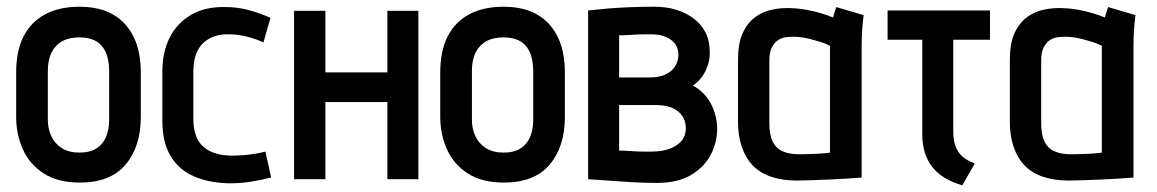

<svg xmlns="http://www.w3.org/2000/svg" viewBox="-20 -532 3436 570"><path d="M398 -185V-317Q398 -409 351 -460.5Q304 -512 216 -512Q156 -512 114 -489.5Q72 -467 50 -424Q28 -381 28 -317V-185Q28 -133 48 -88.5Q68 -44 110 -17Q152 10 217 10Q308 10 353 -43.5Q398 -97 398 -185ZM304 -321V-176Q304 -148 295 -126Q286 -104 266.5 -91.5Q247 -79 216 -79Q185 -79 164 -92Q143 -105 132.5 -127.5Q122 -150 122 -176V-321Q122 -354 133 -376Q144 -398 164.5 -409.5Q185 -421 216 -421Q246 -421 265.5 -409.5Q285 -398 294.5 -375.5Q304 -353 304 -321Z M762 -406 783 -479Q752 -493 718.5 -502Q685 -511 652 -511Q590 -513 547.5 -488Q505 -463 483.5 -420Q462 -377 462 -320V-174Q462 -110 486 -69.5Q510 -29 553.5 -9.5Q597 10 654 12Q687 13 720.5 8Q754 3 785 -5L768 -82Q768 -82 760 -80Q752 -78 737.5 -75.5Q723 -73 705 -71.5Q687 -70 669 -70Q642 -70 620.5 -76.5Q599 -83 584 -96Q569 -109 561.5 -130Q554 -151 554 -179V-325Q555 -360 568 -384Q581 -408 606.5 -420Q632 -432 667 -430Q691 -429 716 -422.5Q741 -416 762 -406Z M1130 -317H946V-500H853V0H946V-229H1130V0H1222V-500H1130Z M1657 -185V-317Q1657 -409 1610 -460.5Q1563 -512 1475 -512Q1415 -512 1373 -489.5Q1331 -467 1309 -424Q1287 -381 1287 -317V-185Q1287 -133 1307 -88.5Q1327 -44 1369 -17Q1411 10 1476 10Q1567 10 1612 -43.5Q1657 -97 1657 -185ZM1563 -321V-176Q1563 -148 1554 -126Q1545 -104 1525.5 -91.5Q1506 -79 1475 -79Q1444 -79 1423 -92Q1402 -105 1391.5 -127.5Q1381 -150 1381 -176V-321Q1381 -354 1392 -376Q1403 -398 1423.5 -409.5Q1444 -421 1475 -421Q1505 -421 1524.5 -409.5Q1544 -398 1553.5 -375.5Q1563 -353 1563 -321Z M2037 -278Q2061 -294 2074.5 -321.5Q2088 -349 2087 -378Q2087 -411 2074.5 -435.5Q2062 -460 2039.5 -477Q2017 -494 1987.5 -503Q1958 -512 1924 -512Q1882 -512 1846 -510.5Q1810 -509 1783 -506.5Q1756 -504 1741 -502.5Q1726 -501 1726 -501V0Q1726 0 1740 1Q1754 2 1777 3.5Q1800 5 1827.5 7Q1855 9 1882 10Q1909 11 1931 11Q1992 11 2031.5 -12.5Q2071 -36 2090 -72.5Q2109 -109 2109 -149Q2109 -189 2090.5 -224Q2072 -259 2037 -278ZM1917 -430Q1931 -430 1944.5 -426.5Q1958 -423 1969.5 -415.5Q1981 -408 1987.5 -396.5Q1994 -385 1994 -369Q1994 -352 1985 -336.5Q1976 -321 1957 -311.5Q1938 -302 1907 -302H1818V-427Q1825 -427 1836.5 -427.5Q1848 -428 1862 -429Q1876 -430 1890.5 -430Q1905 -430 1917 -430ZM1915 -82Q1902 -82 1888 -82Q1874 -82 1861 -83Q1848 -84 1837 -84.5Q1826 -85 1818 -85V-220H1932Q1947 -220 1962.5 -216Q1978 -212 1990 -203.5Q2002 -195 2009 -182Q2016 -169 2016 -151Q2016 -129 2003 -113.5Q1990 -98 1967 -90Q1944 -82 1915 -82Z M2544 -487 2463 -511Q2459 -501 2456 -490.5Q2453 -480 2453 -480Q2439 -486 2418 -492.5Q2397 -499 2371 -503.5Q2345 -508 2316 -508Q2287 -508 2261 -500.5Q2235 -493 2214.5 -475Q2194 -457 2182.5 -428Q2171 -399 2171 -355V-170Q2171 -128 2182.5 -95Q2194 -62 2215.5 -40Q2237 -18 2270 -7Q2303 4 2346 4Q2365 4 2390.5 3Q2416 2 2442 1Q2468 0 2489.5 -1.5Q2511 -3 2524.5 -4Q2538 -5 2538 -5V-393Q2538 -417 2539.5 -441.5Q2541 -466 2544 -487ZM2264 -167V-352Q2264 -377 2271.5 -391.5Q2279 -406 2290 -413Q2301 -420 2313 -421.5Q2325 -423 2334 -423Q2344 -423 2357.5 -421.5Q2371 -420 2386 -416Q2401 -412 2416 -407.5Q2431 -403 2444 -396V-79Q2438 -78 2428 -77Q2418 -76 2406 -75.5Q2394 -75 2380 -74.5Q2366 -74 2352 -74Q2323 -74 2303 -83Q2283 -92 2273.5 -112.5Q2264 -133 2264 -167Z M2810 -143V-414H2919V-501H2615V-414H2718V-133Q2718 -104 2725.5 -79.5Q2733 -55 2748 -36Q2763 -17 2785.5 -3.5Q2808 10 2837 18L2874 -47Q2851 -55 2837 -67.5Q2823 -80 2816.5 -98.5Q2810 -117 2810 -143Z M3351 -487 3270 -511Q3266 -501 3263 -490.5Q3260 -480 3260 -480Q3246 -486 3225 -492.5Q3204 -499 3178 -503.5Q3152 -508 3123 -508Q3094 -508 3068 -500.5Q3042 -493 3021.5 -475Q3001 -457 2989.5 -428Q2978 -399 2978 -355V-170Q2978 -128 2989.5 -95Q3001 -62 3022.5 -40Q3044 -18 3077 -7Q3110 4 3153 4Q3172 4 3197.5 3Q3223 2 3249 1Q3275 0 3296.5 -1.5Q3318 -3 3331.5 -4Q3345 -5 3345 -5V-393Q3345 -417 3346.5 -441.5Q3348 -466 3351 -487ZM3071 -167V-352Q3071 -377 3078.5 -391.5Q3086 -406 3097 -413Q3108 -420 3120 -421.5Q3132 -423 3141 -423Q3151 -423 3164.5 -421.5Q3178 -420 3193 -416Q3208 -412 3223 -407.5Q3238 -403 3251 -396V-79Q3245 -78 3235 -77Q3225 -76 3213 -75.5Q3201 -75 3187 -74.5Q3173 -74 3159 -74Q3130 -74 3110 -83Q3090 -92 3080.5 -112.5Q3071 -133 3071 -167Z"/></svg>

Font: Advent Pro SemiBold
Style: Regular
Weight: 600
Designer: VivaRado, Andreas Kalpakidis
Foundry: VivaRado, Andreas Kalpakidis
Version: Version 3.000